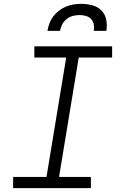

<svg xmlns="http://www.w3.org/2000/svg" viewBox="-20 -975 640 995"><path d="M48 0V-58H221L323 -677H158V-735H561V-677H388L286 -58H451V0ZM226 -815Q229 -835 236.5 -854.5Q244 -874 256.5 -890.5Q269 -907 286 -920Q303 -933 322.5 -941Q342 -949 362 -952Q382 -955 402 -955Q431 -955 459 -947.5Q487 -940 506 -920.5Q525 -901 530.5 -872.5Q536 -844 531 -815H466Q469 -832 466 -848.5Q463 -865 452 -876.5Q441 -888 425 -892.5Q409 -897 392 -897Q375 -897 357.5 -892.5Q340 -888 325.5 -876.5Q311 -865 302.5 -848.5Q294 -832 291 -815Z"/></svg>

Font: Iosevka Curly Slab LtEx
Style: Italic
Weight: 300
Width: 7
Italic angle: -9°
Monospace: yes
Designer: Belleve Invis
Foundry: Belleve Invis
Version: Version 11.1.0; ttfautohint (v1.8.3)